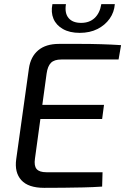

<svg xmlns="http://www.w3.org/2000/svg" viewBox="-20 -902 602 923"><path d="M264 -691Q315 -691 366 -691Q417 -691 466.5 -689.5Q516 -688 562 -685L550 -616H275Q241 -616 225 -600Q209 -584 204 -548L148 -139Q143 -105 156 -89.5Q169 -74 203 -74H473L471 -5Q427 -2 380 -1Q333 0 285.5 0.5Q238 1 192 1Q116 1 82.5 -36Q49 -73 58 -137L119 -573Q127 -629 163.5 -660Q200 -691 264 -691ZM113 -398H480L471 -330H103ZM467 -882H532Q529 -843 507 -812Q485 -781 448.5 -762.5Q412 -744 363 -744Q315 -744 282.5 -762.5Q250 -781 237 -812Q224 -843 232 -882H297Q290 -839 309.5 -815.5Q329 -792 370 -792Q410 -792 435 -815.5Q460 -839 467 -882Z"/></svg>

Font: Exo 2
Style: Italic
Weight: 400
Italic angle: -8°
Designer: Natanael Gama
Foundry: Natanael Gama
Version: Version 2.010